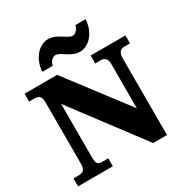

<svg xmlns="http://www.w3.org/2000/svg" viewBox="-211 -1116 1228 1281"><g transform="rotate(-30 403.0 -475.5)"><path d="M483 -771C554 -771 618 -845 622 -941H543C539 -914 515 -888 494 -888C452 -888 409 -951 338 -951C266 -951 201 -877 197 -781H277C281 -808 303 -834 326 -834C369 -834 411 -771 483 -771ZM289 0V-61H246C211 -61 198 -68 198 -121V-533L599 0H706V-593C706 -636 725 -653 755 -653H798V-714H530V-653H573C600 -653 621 -639 621 -597V-255L272 -714H21V-653H63C89 -653 113 -646 113 -597V-121C113 -68 90 -61 54 -61H21V0Z"/></g></svg>

Font: UArctic Serif Black
Style: Regular
Weight: 900
Designer: Customization by Puisto advertising & original work Monotype Design Team
Foundry: Monotype Imaging Inc.
Version: Version 2.004